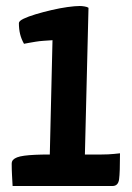

<svg xmlns="http://www.w3.org/2000/svg" viewBox="-20 -620 440 640"><path d="M22 0Q21 -19 20 -37Q19 -55 19 -74Q19 -82 23.5 -87Q28 -92 37 -95.5Q46 -99 61 -101Q76 -103 97 -104Q118 -105 146 -105L155 -486Q139 -485 125 -484Q111 -483 99 -481Q87 -479 78.5 -477.5Q70 -476 65 -475Q60 -474 60 -474Q51 -490 47 -506.5Q43 -523 43 -543Q43 -550 58.5 -557.5Q74 -565 99 -572.5Q124 -580 152 -586.5Q180 -593 205 -596.5Q230 -600 246 -600Q253 -600 262 -598.5Q271 -597 275 -594L263 -105H319Q342 -105 361 -107Q380 -109 380 -109Q380 -45 377 -22.5Q374 0 355 0Z"/></svg>

Font: Yanone Kaffeesatz
Style: Bold
Weight: 700
Designer: Yanone (Cyrillic: Daniel Pouzeot, Huerta Tipografica, and Cyreal)
Foundry: Yanone
Version: Version 2.003